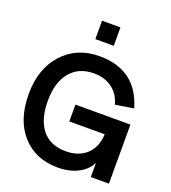

<svg xmlns="http://www.w3.org/2000/svg" viewBox="-168 -1073 1075 1210"><g transform="rotate(20 369.0 -467.5)"><path d="M306.2 -826.7V-950.2H429.7V-826.7ZM576.7 0V-95.2Q552.2 -43.9 494.1 -14.4Q436 15.1 360.4 15.1Q209.5 15.1 119.6 -85Q29.8 -185.1 29.8 -359.9Q29.8 -528.3 123.8 -631.6Q217.8 -734.9 369.6 -734.9Q617.2 -734.9 686 -500L563 -480.5Q545.9 -546.9 495.6 -584Q445.3 -621.1 373 -621.1Q271.5 -621.1 214.6 -552Q157.7 -482.9 157.7 -358.9Q157.7 -234.4 212.6 -166.5Q267.6 -98.6 372.1 -98.6Q457 -98.6 509.8 -146.5Q562.5 -194.3 566.9 -283.2H329.6V-396H698.2V0Z"/></g></svg>

Font: Vela Sans Bd
Style: Bold
Weight: 700
Designer: Principal design: Mikhail Sharanda - project Manrope.
Design modification: Ravid Balaliev
Foundry: Mikhail Sharanda
Version: Version 1.001